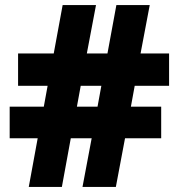

<svg xmlns="http://www.w3.org/2000/svg" viewBox="-20 -734 702 754"><path d="M509 -397 494 -315H613V-191H471L435 0H304L340 -191H258L223 0H93L128 -191H18V-315H152L167 -397H51V-524H191L226 -714H357L321 -524H402L437 -714H568L532 -524H644V-397ZM282 -315H363L378 -397H297Z"/></svg>

Font: Noto Sans Hebrew Black
Style: Regular
Weight: 900
Designer: Monotype Design Team
Foundry: Monotype Imaging Inc.
Version: Version 2.003